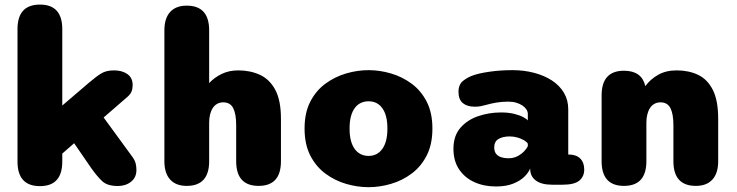

<svg xmlns="http://www.w3.org/2000/svg" viewBox="-20 -786 3135 817"><path d="M150 6Q54.5 6 54.5 -98.5V-662Q54.5 -766.5 150 -766.5Q245 -766.5 245 -662V-337L358.5 -434Q389.5 -460.5 410.8 -473.5Q432 -486.5 465.5 -486.5Q499.5 -486.5 522 -470.8Q544.5 -455 544.5 -424Q544.5 -408.5 539.8 -396.8Q535 -385 523 -374.5L421 -286L543 -119Q554.5 -103 557.5 -89.5Q560.5 -76 560.5 -62.5Q560.5 -31 537.8 -12.8Q515 5.5 481 5.5Q437 5.5 415 -15Q393 -35.5 368 -71L295.5 -176.5L245 -132.5V-98.5Q245 6 150 6Z M1080.5 5Q985 5 985 -100V-253.5Q985 -300.5 972.5 -325.5Q960 -350.5 930 -350.5Q915.5 -350.5 904.2 -344.2Q893 -338 885.5 -326.5Q878 -315 874 -299.2Q870 -283.5 870 -264.5V-100Q870 5 774.5 5Q728.5 5 704 -22Q679.5 -49 679.5 -100V-657Q679.5 -708 704 -735Q728.5 -762 774.5 -762Q870 -762 870 -657V-432.5Q892.5 -456.5 923.5 -471.5Q954.5 -486.5 994 -486.5Q1045 -486.5 1086.2 -467.5Q1127.5 -448.5 1151.5 -403.5Q1175.5 -358.5 1175.5 -281V-100Q1175.5 5 1080.5 5Z M1548.5 10.5Q1501 10.5 1453 -3.5Q1405 -17.5 1364.8 -47.2Q1324.5 -77 1300.2 -124.5Q1276 -172 1276 -239Q1276 -306 1300.2 -353.2Q1324.5 -400.5 1364.8 -430Q1405 -459.5 1453 -473.5Q1501 -487.5 1548.5 -487.5Q1595.5 -487.5 1643.5 -473.5Q1691.5 -459.5 1731.5 -430Q1771.5 -400.5 1795.8 -353.2Q1820 -306 1820 -239Q1820 -172 1795.8 -124.5Q1771.5 -77 1731.5 -47.2Q1691.5 -17.5 1643.5 -3.5Q1595.5 10.5 1548.5 10.5ZM1548.5 -122.5Q1566.5 -122.5 1581 -129.8Q1595.5 -137 1606.2 -151.5Q1617 -166 1622.8 -187.8Q1628.5 -209.5 1628.5 -239Q1628.5 -268.5 1622.8 -290.2Q1617 -312 1606.2 -326.5Q1595.5 -341 1581 -348Q1566.5 -355 1548.5 -355Q1530.5 -355 1515.5 -348Q1500.5 -341 1489.8 -326.5Q1479 -312 1473.2 -290.2Q1467.5 -268.5 1467.5 -239Q1467.5 -209.5 1473.2 -187.8Q1479 -166 1489.8 -151.5Q1500.5 -137 1515.5 -129.8Q1530.5 -122.5 1548.5 -122.5Z M2329.5 0Q2284 0 2260 -18Q2236 -36 2236 -67V-69.5Q2229.5 -52 2211.5 -34.2Q2193.5 -16.5 2163.5 -4.5Q2133.5 7.5 2090.5 7.5Q2039 7.5 1998 -11.2Q1957 -30 1933.2 -65.8Q1909.5 -101.5 1909.5 -153Q1909.5 -208 1939 -242Q1968.5 -276 2015 -291.8Q2061.5 -307.5 2112 -307.5Q2144 -307.5 2168 -301.5Q2192 -295.5 2206.8 -287.5Q2221.5 -279.5 2226 -273.5V-301Q2226 -311 2220 -320.2Q2214 -329.5 2203 -337Q2192 -344.5 2176.8 -349Q2161.5 -353.5 2143 -353.5Q2115.5 -353.5 2092.2 -349.5Q2069 -345.5 2050 -340Q2037.5 -336.5 2026.2 -334.2Q2015 -332 2000 -332Q1968 -332 1949.5 -347.2Q1931 -362.5 1931 -395.5Q1931 -426.5 1950.8 -442.2Q1970.5 -458 1996.5 -466.5Q2021.5 -475 2065.8 -481.2Q2110 -487.5 2161 -487.5Q2209.5 -487.5 2252.5 -476.2Q2295.5 -465 2328.2 -443.8Q2361 -422.5 2379.5 -391.5Q2398 -360.5 2398 -321V-128.5H2399.5Q2432 -128.5 2449 -111.5Q2466 -94.5 2466 -64.5Q2466 -34.5 2444.8 -17.2Q2423.5 0 2374 0ZM2226 -174.5Q2222.5 -181.5 2210.5 -188.8Q2198.5 -196 2182.2 -200.8Q2166 -205.5 2148.5 -205.5Q2121 -205.5 2102 -195Q2083 -184.5 2083 -158.5Q2083 -141.5 2091.2 -131.2Q2099.5 -121 2113.2 -116.8Q2127 -112.5 2143 -112.5Q2166 -112.5 2183 -121.8Q2200 -131 2211 -143Q2222 -155 2226 -164Z M2941 5Q2845.5 5 2845.5 -100V-253.5Q2845.5 -300.5 2833 -325.5Q2820.5 -350.5 2790.5 -350.5Q2776 -350.5 2764.8 -344.2Q2753.5 -338 2746 -326.5Q2738.5 -315 2734.5 -299.2Q2730.5 -283.5 2730.5 -264.5V-100Q2730.5 5 2635 5Q2540 5 2540 -100V-380Q2540 -485 2635 -485Q2710 -485 2725.5 -421.5L2726 -419.5Q2747.5 -449 2780.8 -467.8Q2814 -486.5 2859.5 -486.5Q2910.5 -486.5 2950.5 -467.5Q2990.5 -448.5 3013.2 -403.5Q3036 -358.5 3036 -281V-100Q3036 -49 3011.5 -22Q2987 5 2941 5Z"/></svg>

Font: Sono ExtraLight Monospace ExtraBold
Style: Regular
Weight: 800
Version: Version 2.112